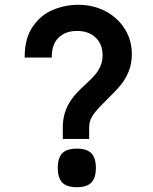

<svg xmlns="http://www.w3.org/2000/svg" viewBox="-20 -779 640 801"><path d="M242 -249Q242 -311 276.5 -361.5Q288.5 -379 302.8 -394Q317 -409 336.5 -426.5Q360.5 -449 374.8 -465Q389 -481 398.5 -501.8Q408 -522.5 408 -548.5Q408 -594.5 379 -622.2Q350 -650 301 -650Q253.5 -650 224.5 -622.2Q195.5 -594.5 196 -539H83Q82.5 -619 116.8 -668.2Q151 -717.5 201.8 -738.2Q252.5 -759 306 -759Q369 -759 420 -732.2Q471 -705.5 500.5 -658.5Q530 -611.5 530 -553Q530 -512 516 -479Q502 -446 482 -422.2Q462 -398.5 430.5 -368L405 -342Q377 -314 364.5 -293.5Q352 -273 352 -248V-199.5H242ZM221 -78.5Q221 -120.5 240 -139.8Q259 -159 300.5 -159Q342 -159 361 -139.8Q380 -120.5 380 -78.5Q380 -36.5 361 -17.2Q342 2 300.5 2Q259 2 240 -17.2Q221 -36.5 221 -78.5Z"/></svg>

Font: JuliaMono Latin
Style: Bold
Weight: 700
Monospace: yes
Designer: cormullion
Foundry: corm
Version: Version 0.038; ttfautohint (v1.8)